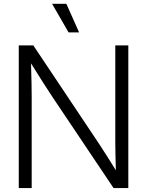

<svg xmlns="http://www.w3.org/2000/svg" viewBox="-20 -959 749 979"><path d="M75.7 0H141.6V-464.8C141.6 -502 140.6 -559.1 138.2 -635.7C184.6 -562 222.7 -501 247.6 -464.4L559.1 0H634.3V-727.5H567.9V-230.5C567.9 -199.2 569.3 -139.6 570.8 -90.8C539.6 -141.1 506.3 -193.8 483.9 -227.5L149.9 -727.5H75.7ZM329.6 -793.9H383.3L318.4 -939.5H245.6Z"/></svg>

Font: Raveo Display Display Light
Style: Regular
Weight: 300
Designer: Jakub Foglar, Rasmus Andersson (Inter)
Foundry: Jakubfoglar.com
Version: Version 1.100;Glyphs 3.2.3 (3260)